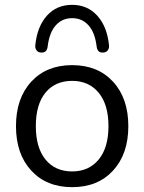

<svg xmlns="http://www.w3.org/2000/svg" viewBox="-20 -764 596 793"><path d="M150 -547Q138 -547 131 -556Q124 -565 126 -579Q134 -655 174 -699.5Q214 -744 278 -744Q341 -744 381.5 -699.5Q422 -655 430 -579Q432 -565 425 -556Q418 -547 406 -547Q382 -545 379 -573Q372 -630 345.5 -659.5Q319 -689 278 -689Q237 -689 210.5 -659.5Q184 -630 177 -573Q174 -545 150 -547ZM447 -59.5Q384 9 278 9Q172 9 109 -59.5Q46 -128 46 -243Q46 -358 109 -426.5Q172 -495 278 -495Q384 -495 447 -426.5Q510 -358 510 -243Q510 -128 447 -59.5ZM278 -56Q347 -56 387.5 -105Q428 -154 428 -243Q428 -332 387.5 -381Q347 -430 278 -430Q208 -430 168 -381.5Q128 -333 128 -243Q128 -154 168 -105Q208 -56 278 -56Z"/></svg>

Font: Nunito
Style: Regular
Weight: 400
Designer: Vernon Adams
Foundry: Vernon Adams
Version: Version 3.602